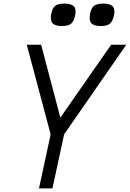

<svg xmlns="http://www.w3.org/2000/svg" viewBox="-20 -1049 723 1069"><path d="M197 0 262 -301 129 -800H209L316 -394L599 -800H683L337 -301L272 0ZM541 -904Q502 -904 488 -920.5Q474 -937 482 -974Q488 -1005 504 -1017Q520 -1029 554 -1029Q594 -1029 608 -1013Q622 -997 614 -962Q607 -929 591 -916.5Q575 -904 541 -904ZM325 -904Q286 -904 272 -920.5Q258 -937 266 -974Q272 -1005 288 -1017Q304 -1029 338 -1029Q378 -1029 392 -1013Q406 -997 398 -962Q391 -929 375 -916.5Q359 -904 325 -904Z"/></svg>

Font: Victor Mono
Style: Italic
Weight: 400
Italic angle: -12°
Monospace: yes
Designer: Rune Bjørnerås
Version: Version 1.561;gftools[0.9.30]